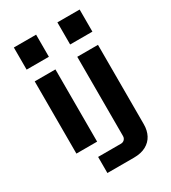

<svg xmlns="http://www.w3.org/2000/svg" viewBox="-228 -875 1055 1188"><g transform="rotate(-30 300.0 -281.0)"><path d="M74 -516H222V0H74ZM526 51Q526 95 508.5 128.5Q491 162 456 181Q421 200 369 200H180V85H344Q353 85 361 80.5Q369 76 373.5 68Q378 60 378 51V-516H526ZM226 -762V-604H67V-762ZM537 -762V-604H378V-762Z"/></g></svg>

Font: iA Writer Mono V
Style: Regular
Weight: 400
Designer: Mike Abbink, Paul van der Laan, Pieter van Rosmalen
Foundry: Bold Monday
Version: Version 2.000